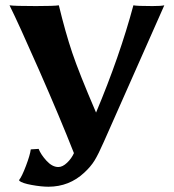

<svg xmlns="http://www.w3.org/2000/svg" viewBox="-20 -668 660 728"><path d="M260.3 -87.4Q207.5 -221.7 128.9 -400.4Q50.3 -579.1 16.1 -647.9Q33.2 -645 116.2 -645Q186 -645 203.1 -647.9Q228 -544.9 253.9 -468Q279.8 -391.1 344.2 -241.2Q434.1 -455.1 485.8 -647.9Q498 -645 558.1 -645Q591.3 -645 603 -647.9L374 -130.9Q353 -83 338.6 -59.6Q324.2 -36.1 299.3 -13.2Q242.7 39.6 164.1 40Q136.7 40 100.6 33.4Q64.5 26.9 53.2 17.6L52.7 14.2Q63 1.5 78.4 -39.1Q93.8 -79.6 96.7 -101.6L126.5 -103.5Q134.8 -82 156.5 -58.3Q178.2 -34.7 201.2 -34.7Q217.3 -34.7 234.4 -51Q251.5 -67.4 260.3 -87.4Z"/></svg>

Font: Linux Biolinum
Style: Bold
Weight: 700
Designer: Philipp H. Poll
Foundry: Philipp H. Poll
Version: Version 1.3.2 ; ttfautohint (v0.9)